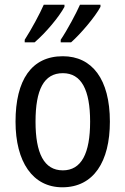

<svg xmlns="http://www.w3.org/2000/svg" viewBox="-20 -786 533 816"><path d="M407 -757V-766H320C305 -732 267 -660 238 -617V-606H282C322 -641 385 -715 407 -757ZM254 -757V-766H166C150 -729 114 -662 85 -617V-606H127C174 -646 231 -714 254 -757ZM447 -269C447 -450 371 -547 247 -547C114 -547 46 -446 46 -269C46 -98 119 10 245 10C378 10 447 -99 447 -269ZM131 -269C131 -404 166 -475 247 -475C326 -475 363 -404 363 -269C363 -134 326 -62 247 -62C167 -62 131 -135 131 -269Z"/></svg>

Font: Noto Sans Sinhala UI Condensed
Style: Regular
Weight: 400
Width: 3
Designer: Jelle Bosma - Monotype Design Team
Foundry: Monotype Imaging Inc.
Version: Version 2.006